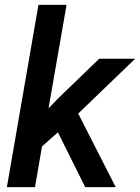

<svg xmlns="http://www.w3.org/2000/svg" viewBox="-20 -770 576 790"><path d="M330.6 0H456.1L301.8 -302.7L536.1 -528.3H388.2L220.2 -366.2L179.7 -324.2L253.9 -750H138.2L8.3 0H124L152.8 -167.5L218.3 -225.6Z"/></svg>

Font: Roboto Medium
Style: Italic
Weight: 500
Italic angle: -12°
Designer: Google
Version: Version 2.137; 2017